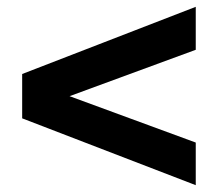

<svg xmlns="http://www.w3.org/2000/svg" viewBox="-20 -536 647 563"><path d="M554 -390 184 -254 554 -118V7L45 -189V-319L554 -516Z"/></svg>

Font: Chivo ExtraBold
Style: Regular
Weight: 800
Designer: Hector Gatti
Foundry: Omnibus-Type
Version: Version 1.007